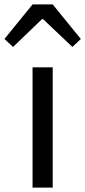

<svg xmlns="http://www.w3.org/2000/svg" viewBox="-55 -847 385 867"><path d="M92 -543H183V0H92ZM92 -827H183L310 -671L272 -635L139 -761H135L4 -635L-35 -671Z"/></svg>

Font: SpoqaHanSans-Regular
Style: Regular
Weight: 400
Designer: [Spoqa Han Sans] Dong-huui Kim \uAE40 \uB3D9 \uD718  Younghwa Kang \uAC15 \uC601 \uD654  [Noto Sans] Ryoko NISHIZUKA \u8
Foundry: Spoqa (http://www.spoqa-han-sans.com)
Version: Version 2.000